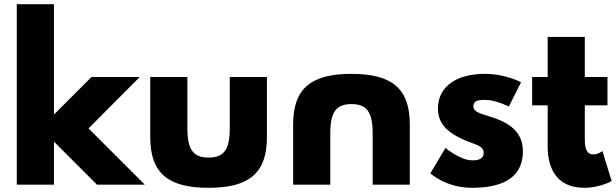

<svg xmlns="http://www.w3.org/2000/svg" viewBox="-20 -880 2935 915"><path d="M646 -513H416L237 -334V-860H60V0H237V-205L442 0H670L402 -268Z M873 -513H696V-226C696 -54 782 15 974 15C1166 15 1252 -54 1252 -226V-513H1075V-269C1075 -168 1048 -129 974 -129C900 -129 873 -168 873 -269Z M1554 0H1377V-287C1377 -459 1463 -528 1655 -528C1847 -528 1933 -459 1933 -287V0H1756V-244C1756 -345 1729 -384 1655 -384C1581 -384 1554 -345 1554 -244Z M2291 -528C2156 -528 2067 -468 2067 -363C2067 -286 2119 -250 2171 -223C2229 -193 2285 -190 2285 -153C2285 -119 2255 -116 2230 -116C2173 -116 2103 -175 2103 -175L2031 -54C2031 -54 2105 15 2229 15C2334 15 2472 -9 2472 -160C2472 -265 2384 -303 2316 -324C2272 -338 2236 -346 2236 -373C2236 -397 2252 -404 2291 -404C2345 -404 2405 -372 2405 -372L2463 -488C2463 -488 2390 -528 2291 -528Z M2590 -513H2516V-378H2590V-181C2590 -90 2624 15 2765 15C2838 15 2895 -17 2895 -17L2851 -160C2851 -160 2830 -144 2807 -144C2779 -144 2767 -167 2767 -215V-378H2875V-513H2767V-704H2590Z"/></svg>

Font: Hussar Techniczny
Style: Bold 
Weight: 700
Foundry: Cannot Into Space Fonts
Version: Version 0.77